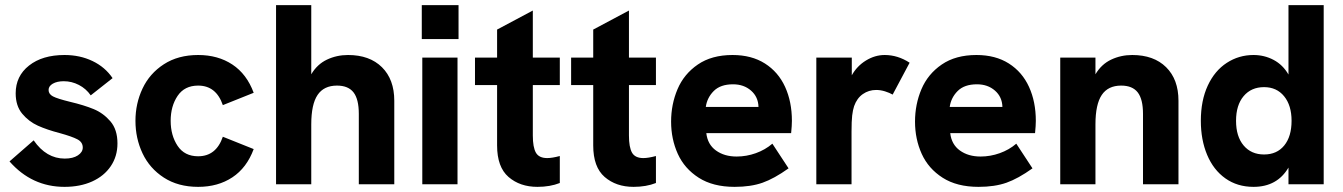

<svg xmlns="http://www.w3.org/2000/svg" viewBox="-20 -717 5227 747"><path d="M17 -89 111 -171Q160 -100 232 -100Q264 -100 283 -112.5Q302 -125 302 -143Q302 -164 281 -175Q260 -186 213 -199Q163 -212 127.5 -228Q92 -244 66.5 -274.5Q41 -305 41 -354Q41 -421 93 -462Q145 -503 231 -503Q291 -503 340 -479.5Q389 -456 418 -413L333 -346Q315 -372 287 -386.5Q259 -401 228 -401Q202 -401 185.5 -391.5Q169 -382 169 -367Q169 -351 186 -342Q203 -333 252 -321Q307 -308 344.5 -292.5Q382 -277 409.5 -245Q437 -213 437 -159Q437 -109 411 -70.5Q385 -32 338.5 -11Q292 10 231 10Q104 10 17 -89Z M507 -247Q507 -314 534.5 -372.5Q562 -431 617.5 -467Q673 -503 751 -503Q828 -503 884 -466Q940 -429 967 -356L847 -308Q821 -384 751 -384Q698 -384 671 -344Q644 -304 644 -247Q644 -190 671 -149.5Q698 -109 751 -109Q821 -109 847 -185L967 -137Q940 -64 884 -27Q828 10 751 10Q673 10 617.5 -26Q562 -62 534.5 -120.5Q507 -179 507 -247Z M1054 -697H1191V-428Q1214 -467 1252 -485Q1290 -503 1334 -503Q1418 -503 1466 -455.5Q1514 -408 1514 -325V0H1376V-274Q1376 -331 1355.5 -357.5Q1335 -384 1291 -384Q1240 -384 1215.5 -347.5Q1191 -311 1191 -233V0H1054Z M1623 -493H1760V0H1623ZM1621 -697H1764V-565H1621Z M1914 -151V-386H1828V-493H1914V-602L2053 -676V-493H2158V-386H2053V-190Q2053 -144 2065 -123Q2077 -102 2109 -102Q2128 -102 2158 -110V-5Q2120 10 2071 10Q2003 10 1958.5 -28.5Q1914 -67 1914 -151Z M2288 -151V-386H2202V-493H2288V-602L2427 -676V-493H2532V-386H2427V-190Q2427 -144 2439 -123Q2451 -102 2483 -102Q2502 -102 2532 -110V-5Q2494 10 2445 10Q2377 10 2332.5 -28.5Q2288 -67 2288 -151Z M2591 -244Q2591 -311 2616 -370Q2641 -429 2695 -466Q2749 -503 2830 -503Q2904 -503 2956 -470Q3008 -437 3034.5 -379Q3061 -321 3061 -247Q3061 -229 3058 -199H2728Q2733 -155 2765.5 -131.5Q2798 -108 2846 -108Q2884 -108 2920.5 -121Q2957 -134 2985 -158L3048 -62Q2992 -22 2946.5 -6Q2901 10 2838 10Q2754 10 2698.5 -25.5Q2643 -61 2617 -118.5Q2591 -176 2591 -244ZM2931 -301Q2930 -340 2902 -364.5Q2874 -389 2832 -389Q2783 -389 2757 -363Q2731 -337 2726 -301Z M3156 -493H3294V-424Q3314 -460 3349 -481.5Q3384 -503 3422 -503Q3473 -503 3519 -473L3453 -349Q3441 -356 3423.5 -361.5Q3406 -367 3389 -367Q3360 -367 3337 -351Q3314 -335 3303 -304Q3298 -289 3295.5 -267.5Q3293 -246 3293 -205V0H3156Z M3540 -244Q3540 -311 3565 -370Q3590 -429 3644 -466Q3698 -503 3779 -503Q3853 -503 3905 -470Q3957 -437 3983.5 -379Q4010 -321 4010 -247Q4010 -229 4007 -199H3677Q3682 -155 3714.5 -131.5Q3747 -108 3795 -108Q3833 -108 3869.5 -121Q3906 -134 3934 -158L3997 -62Q3941 -22 3895.5 -6Q3850 10 3787 10Q3703 10 3647.5 -25.5Q3592 -61 3566 -118.5Q3540 -176 3540 -244ZM3880 -301Q3879 -340 3851 -364.5Q3823 -389 3781 -389Q3732 -389 3706 -363Q3680 -337 3675 -301Z M4105 -493H4242V-428Q4265 -467 4303 -485Q4341 -503 4385 -503Q4469 -503 4517 -455.5Q4565 -408 4565 -325V0H4427V-274Q4427 -331 4406.5 -357.5Q4386 -384 4342 -384Q4291 -384 4266.5 -347.5Q4242 -311 4242 -233V0H4105Z M4652 -247Q4652 -326 4679 -384Q4706 -442 4753 -472.5Q4800 -503 4857 -503Q4899 -503 4935 -484Q4971 -465 4993 -427V-697H5130V0H4993V-65Q4949 10 4857 10Q4794 10 4747.5 -23Q4701 -56 4676.5 -114.5Q4652 -173 4652 -247ZM5005 -247Q5005 -307 4976 -342.5Q4947 -378 4898 -378Q4848 -378 4818.5 -343Q4789 -308 4789 -247Q4789 -186 4818.5 -151Q4848 -116 4898 -116Q4948 -116 4976.5 -151Q5005 -186 5005 -247Z"/></svg>

Font: Hanken Grotesk ExtraBold
Style: Regular
Weight: 800
Designer: Alfredo Marco Pradil
Foundry: Hanken Design Co.
Version: Version 3.014